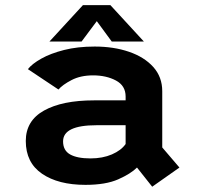

<svg xmlns="http://www.w3.org/2000/svg" viewBox="-20 -688 750 726"><path d="M555.5 18 498 -54.5Q474.5 -31 427.2 -10Q380 11 303 11Q200.5 11 139 -31Q77.5 -73 77.5 -155Q77.5 -231.5 146.5 -270Q215.5 -308.5 335.5 -308.5H455V-323Q455 -364 418.5 -383.5Q382 -403 332 -403Q284.5 -403 250.5 -385.2Q216.5 -367.5 201 -349.5L85.5 -426.5Q101 -446.5 136 -466.2Q171 -486 222.2 -499Q273.5 -512 338 -512Q410 -512 467.8 -492.2Q525.5 -472.5 559.5 -434.8Q593.5 -397 593.5 -343V-130.5L658.5 -54.5ZM322 -89Q368 -89 403.2 -104.2Q438.5 -119.5 455 -143.5V-214.5H345Q218.5 -214.5 218.5 -153.5Q218.5 -119 245.2 -104Q272 -89 322 -89ZM524 -531H402.5L346 -608L288.5 -531H167L293.5 -668.5H397.5Z"/></svg>

Font: League Mono SemiBold
Style: Regular
Weight: 600
Width: 6
Designer: Tyler Finck
Foundry: The League of Moveable Type / Tyler Finck
Version: Version 2.300;RELEASE